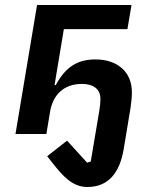

<svg xmlns="http://www.w3.org/2000/svg" viewBox="-20 -536 640 768"><path d="M329.2 212C413.4 212 458.8 155.5 474.8 60.4L502.1 -104.4C505.3 -126.1 507.5 -147.4 507.5 -167.6C507.5 -248.9 448.9 -298.3 361.9 -298.3C289.1 -298.3 241.8 -267.4 203.1 -195.7H198.2L235.4 -419.4H489.7L506 -516H128.2L41.9 0H165.5L180.4 -89.8C191.8 -156.2 234.4 -200.3 307.9 -200.3C355.1 -200.3 381.7 -178.3 381.7 -141C381.7 -127.5 380.7 -114 377.1 -92.3L343 110.1L328.5 114.7L248.2 26.6L168.7 88.8L190.3 116.1C231.9 169.4 270.6 212 329.2 212Z"/></svg>

Font: Margiela Mono Italic SmBold It
Style: Regular
Weight: 600
Designer: Mike Abbink, Paul van der Laan, Pieter van Rosmalen
Foundry: Bold Monday
Version: Version 2.003 2021